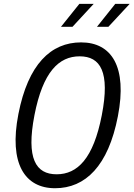

<svg xmlns="http://www.w3.org/2000/svg" viewBox="-20 -961 690 992"><path d="M589 -360C639 -617 556 -742 399 -742C242.5 -742 125 -628.5 75 -371.5C25 -116 108 11.5 264.5 11.5C421.5 11.5 539.5 -104 589 -360ZM506 -366C462.5 -141.5 380 -60.5 272.5 -60.5C165 -60.5 114.5 -141.5 158 -366C201.5 -589.5 284 -670 391.5 -670C499 -670 549.5 -589.5 506 -366ZM295 -822.5H354.5L464 -941H390ZM481 -822.5H540L650 -941H575.5Z"/></svg>

Font: Monaspace Neon Light
Style: Italic
Weight: 300
Italic angle: -11°
Designer: Riley Cran & the Lettermatic Team
Foundry: Lettermatic
Version: Version 1.200 (Monaspace Neon)